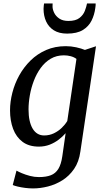

<svg xmlns="http://www.w3.org/2000/svg" viewBox="-20 -830 594 1100"><path d="M440.5 38Q432.5 97 404.5 137.8Q376.5 178.5 337.2 203Q298 227.5 254.2 238.5Q210.5 249.5 169.5 249.5Q147 249.5 124 246.5Q101 243.5 82 239Q63 234.5 53 230L74.5 147.5Q85.5 154 105.8 162.5Q126 171 151.5 177.8Q177 184.5 203 184.5Q244 184.5 271.2 174Q298.5 163.5 314.5 137.2Q330.5 111 337 65L356 -67Q339.5 -48 316.5 -30.2Q293.5 -12.5 264.8 -1.2Q236 10 202.5 10Q146 10 109.5 -17.2Q73 -44.5 55.2 -91.5Q37.5 -138.5 37.5 -198Q37.5 -247 50.8 -298.8Q64 -350.5 90.2 -398Q116.5 -445.5 155.2 -483.5Q194 -521.5 244.5 -543.5Q295 -565.5 357 -565.5Q387 -565.5 416.5 -559Q446 -552.5 466.5 -544L530 -565ZM418 -492.5Q404 -503 385 -508Q366 -513 346 -513Q303.5 -513 270.5 -493.5Q237.5 -474 213.5 -441Q189.5 -408 174 -367.5Q158.5 -327 151 -284.2Q143.5 -241.5 143.5 -203Q143.5 -167.5 149.5 -140Q155.5 -112.5 167 -93.2Q178.5 -74 195 -64Q211.5 -54 232.5 -54Q263 -54 288.5 -66.2Q314 -78.5 333.8 -97.5Q353.5 -116.5 365.5 -137ZM364.5 -637.5Q318.5 -637.5 288.8 -656.2Q259 -675 244.2 -707.2Q229.5 -739.5 229.5 -779.5Q229.5 -790.5 230.8 -798.2Q232 -806 232.5 -810H281.5Q281.5 -806 281.2 -801.8Q281 -797.5 281 -792.5Q281 -776.5 290.2 -757Q299.5 -737.5 319.5 -723.8Q339.5 -710 372 -710Q413.5 -710 435.2 -727Q457 -744 466 -767.5Q475 -791 478.5 -810H528Q528 -806 527.8 -799Q527.5 -792 526 -784Q521 -745 504.5 -711.8Q488 -678.5 454.5 -658Q421 -637.5 364.5 -637.5Z"/></svg>

Font: Merriweather 24pt
Style: Italic
Weight: 400
Italic angle: -7.8°
Designer: Eben Sorkin
Foundry: Eben Sorkin
Version: Version 2.101